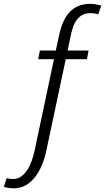

<svg xmlns="http://www.w3.org/2000/svg" viewBox="-124 -789 557 1018"><path d="M162.1 -475.1H78.6L87.4 -521H171.9L188 -595.7Q196.3 -637.2 210 -669.4Q223.6 -701.7 243.9 -723.6Q264.2 -745.6 291.3 -757.1Q318.4 -768.6 354 -768.6Q369.6 -768.6 386.2 -765.6Q402.8 -762.7 413.1 -759.3L397 -713.4Q388.2 -715.8 377.4 -717.5Q366.7 -719.2 354.5 -719.2Q328.1 -719.2 310.5 -708.7Q293 -698.2 281 -681.2Q269 -664.1 262 -641.6Q254.9 -619.1 250 -595.7L234.4 -521H345.7L336.9 -475.1H224.6L121.6 9.8Q111.8 55.7 95.5 92.5Q79.1 129.4 57.1 155.5Q35.2 181.6 8.1 195.6Q-19 209.5 -50.3 209.5Q-65.9 209.5 -79.6 207Q-93.3 204.6 -103.5 201.2L-88.9 155.8Q-81.5 157.7 -72 158.9Q-62.5 160.2 -55.2 160.2Q-30.3 160.2 -11.2 146.2Q7.8 132.3 21.7 110.4Q35.6 88.4 44.9 61.5Q54.2 34.7 59.6 8.8Z"/></svg>

Font: Ufes Sans Light
Style: Italic
Weight: 200
Designer: Ricardo Esteves & Thais Bronze
Foundry: ProDesignUfes - Ricardo Esteves, Thais Bronze
Version: Version 2.0